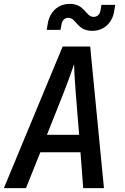

<svg xmlns="http://www.w3.org/2000/svg" viewBox="-22 -970 642 990"><path d="M454 -811C512 -811 557 -850 567 -913L572 -945H501L496 -915C492 -894 479 -883 461 -883C418 -883 418 -950 337 -950C279 -950 234 -910 224 -847L219 -816H290L295 -843C298 -866 312 -878 330 -878C373 -878 373 -811 454 -811ZM-2 0H112L186 -185H393L407 0H514L443 -730H301ZM220 -275 304 -486C333 -560 353 -618 360 -639C360 -618 363 -560 369 -485L386 -275Z"/></svg>

Font: JetBrains Mono SemiBold
Style: Italic
Weight: 472
Italic angle: -9°
Monospace: yes
Designer: Philipp Nurullin, Konstantin Bulenkov
Foundry: JetBrains
Version: Version 2.305